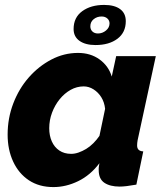

<svg xmlns="http://www.w3.org/2000/svg" viewBox="-20 -750 674 780"><path d="M197 10Q139 10 97.5 -17.5Q56 -45 33.5 -93.5Q11 -142 11 -203Q11 -270 34 -330Q57 -390 97 -435.5Q137 -481 188.5 -508Q240 -535 297 -535Q348 -535 384.5 -508.5Q421 -482 434 -439L452 -522H613L539 -180Q538 -174 537.5 -169Q537 -164 537 -159Q537 -136 562 -135L534 0Q512 4 495 6Q478 8 466 8Q427 8 404 -7.5Q381 -23 381 -59Q381 -63 381 -67Q381 -71 382 -76Q383 -81 384 -87Q347 -38 297.5 -14Q248 10 197 10ZM269 -125Q284 -125 299.5 -130.5Q315 -136 330 -145Q345 -154 359 -168Q373 -182 384 -198L407 -308Q404 -335 391.5 -355Q379 -375 360 -387Q341 -399 320 -399Q292 -399 267 -385Q242 -371 222.5 -347Q203 -323 191.5 -292.5Q180 -262 180 -229Q180 -199 190.5 -175.5Q201 -152 221 -138.5Q241 -125 269 -125ZM279 -632Q279 -679 314 -704.5Q349 -730 403 -730Q445 -730 468 -713Q491 -696 491 -664Q491 -618 457 -592.5Q423 -567 368 -567Q327 -567 303 -584Q279 -601 279 -632ZM393 -683Q374 -683 360.5 -672Q347 -661 347 -643Q347 -630 355.5 -622Q364 -614 378 -614Q396 -614 410.5 -626Q425 -638 425 -655Q425 -667 416 -675Q407 -683 393 -683Z"/></svg>

Font: Raleway Thin ExtraBold
Style: Italic
Weight: 800
Italic angle: -12°
Version: Version 4.026